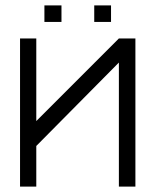

<svg xmlns="http://www.w3.org/2000/svg" viewBox="-20 -739 580 709"><path d="M144 -719H207V-658H144ZM328 -719H390V-658H328ZM480 -50H419V-508L114 -200V-50H54V-597H114V-292L419 -597H480Z"/></svg>

Font: IBM 3270
Style: Regular
Weight: 400
Monospace: yes
Version: Version 2.3.1